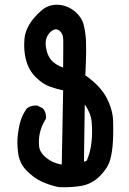

<svg xmlns="http://www.w3.org/2000/svg" viewBox="-20 -767 540 803"><path d="M217.8 -747.1Q260.7 -747.1 295.9 -716.8Q322.3 -693.8 330.1 -662.6Q336.9 -635.7 339.4 -601.6Q340.3 -585.9 340.3 -555.4Q340.3 -524.9 336.9 -452.1Q400.4 -407.2 425.8 -357.9Q452.1 -307.6 453.1 -259.8Q453.6 -244.6 453.6 -230Q453.6 -168.5 448.2 -134.8Q445.8 -116.2 440.9 -99.6Q431.6 -64.5 397.5 -30.5Q363.3 3.4 318.4 10.7Q283.7 16.1 247.1 16.1Q228 16.1 225.1 15.6Q187 7.3 153.8 -7.8Q118.2 -24.9 89.6 -55.2Q61 -85.4 55.7 -127.9Q52.7 -150.9 52.7 -169.7Q52.7 -188.5 54.7 -204.1Q58.6 -238.8 66.9 -264.2Q75.2 -289.6 91.8 -313L92.8 -314Q108.4 -325.7 128.9 -325.7Q131.8 -325.7 136.7 -325.2L159.2 -314Q167 -304.7 169.7 -295.7Q172.4 -286.6 172.4 -278.3Q172.4 -274.9 171.9 -270Q142.6 -224.6 142.6 -172.4Q142.6 -154.3 145.5 -144.5Q151.9 -124 174.8 -106Q201.2 -85 238.3 -78.6L244.1 -389.2Q215.3 -395 188.5 -404.8Q157.7 -416 128.9 -444.8Q87.4 -486.3 82 -557.1Q81.1 -567.4 81.1 -578.6Q81.1 -589.8 82 -602.1Q86.4 -649.4 121.1 -690.4Q155.8 -731.4 182.1 -740.7Q198.7 -747.1 217.8 -747.1ZM334.5 -330.1 331.1 -90.3 342.8 -94.7Q358.9 -133.3 362.8 -173.8Q365.2 -194.8 365.2 -216.3Q365.2 -237.8 363.3 -257.3Q361.3 -276.9 354.2 -294.4Q347.2 -312 334.5 -330.1ZM244.1 -484.4Q244.6 -539.1 244.6 -564.2Q244.6 -589.4 244.6 -600.1Q244.1 -628.4 225.6 -640.6Q219.7 -644.5 213.9 -644.5Q202.1 -644.5 188.5 -630.9Q170.9 -612.8 170.9 -585.4Q170.9 -579.1 171.9 -571.8Q177.2 -532.7 198.7 -511.2Q216.3 -494.1 244.1 -484.4Z"/></svg>

Font: Bakudai
Style: Bold
Weight: 700
Version: Version 1.48